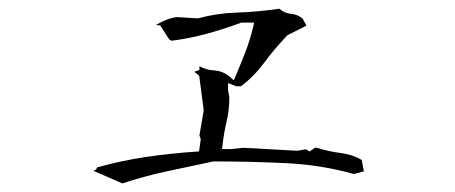

<svg xmlns="http://www.w3.org/2000/svg" viewBox="-20 -561 1040 439"><path d="M468.8 -191.9Q551.8 -191.9 633.3 -188Q714.8 -184.1 789.1 -163.1L812 -169.4L807.1 -195.3Q785.2 -208 758.8 -211.2Q732.4 -214.4 704.1 -223.1H700.2L688 -214.8L679.2 -219.7L659.7 -216.3L536.1 -223.1L509.3 -220.2H508.8H487.8L488.8 -228.5Q491.7 -256.3 498 -282.7Q504.4 -309.1 504.4 -338.4L501.5 -354V-371.1L520 -363.8H530.8Q560.1 -385.3 583.7 -417.2Q607.4 -449.2 637.2 -480.5L680.7 -502.4L671.9 -518.6Q659.7 -528.3 645 -529.5Q630.4 -530.8 618.7 -541Q567.9 -533.7 521 -532.2Q475.6 -530.8 432.6 -519L383.3 -522Q366.2 -519 352.1 -512.2Q344.2 -508.3 336.4 -503.9L346.2 -502.9L366.7 -471.2L372.1 -467.8Q413.1 -473.1 451.9 -483.6Q490.7 -494.1 531.7 -509.3H561L559.1 -500.5Q551.8 -469.7 541 -441.9Q530.3 -414.1 514.6 -377.4L506.8 -384.3Q490.2 -398.9 469.7 -399.9Q451.7 -400.9 436 -409.7V-400.9L424.3 -397L435.5 -387.7L445.8 -308.6L436 -251.5L439 -242.7L435.1 -214.8Q368.2 -210.4 312 -201.9Q255.9 -193.4 202.1 -178.2L199.7 -173.3L193.8 -170.4L259.8 -141.6Q308.1 -157.7 359.9 -168.9Q411.6 -180.2 467.8 -191.9Z"/></svg>

Font: Bakudai
Style: ExtraLight
Weight: 200
Version: Version 1.48